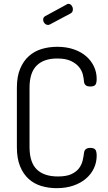

<svg xmlns="http://www.w3.org/2000/svg" viewBox="-20 -975 563 1001"><path d="M241 -848Q236 -845 231 -845Q220 -845 212.5 -853.5Q205 -862 205 -873Q205 -885 216 -891L328 -952Q331 -955 336 -955Q347 -955 353.5 -946Q360 -937 360 -927Q360 -911 348 -905ZM418 -549Q417 -565 412 -586Q407 -607 392 -625.5Q377 -644 350 -657Q323 -670 278 -670Q208 -670 171 -633Q134 -596 134 -518V-208Q134 -129 171.5 -92Q209 -55 282 -55Q327 -55 353 -67.5Q379 -80 392.5 -98.5Q406 -117 411 -138.5Q416 -160 418 -178Q421 -204 451 -204Q468 -204 476 -196Q484 -188 484 -163Q484 -129 470 -98.5Q456 -68 429 -44.5Q402 -21 363 -7.5Q324 6 275 6Q233 6 195 -5.5Q157 -17 129 -42.5Q101 -68 84.5 -108.5Q68 -149 68 -208V-518Q68 -576 85 -616.5Q102 -657 130.5 -682.5Q159 -708 197 -719.5Q235 -731 278 -731Q327 -731 365.5 -717.5Q404 -704 430 -681Q456 -658 470 -628Q484 -598 484 -564Q484 -539 476 -531.5Q468 -524 451 -524Q434 -524 426.5 -531Q419 -538 418 -549Z"/></svg>

Font: AkaAcidDosis
Style: Regular
Weight: 400
Designer: Edgar Tolentino, Pablo Impallari, Igino Marini, Aka-Acid
Foundry: Edgar Tolentino, Pablo Impallari, Igino Marini, Cyberella
Version: Version 1.007